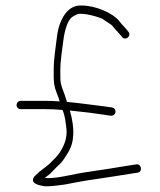

<svg xmlns="http://www.w3.org/2000/svg" viewBox="-20 -621 580 695"><path d="M55 -226H142C162.7 -226 182.9 -225 206.4 -223C216.6 -197.5 217.2 -179.2 220.8 -152C222.6 -127.2 216.3 -102.6 202 -78.3C186.6 -52.2 178.3 -48.9 160.1 -28.9C137 -8.6 128.2 -6.2 105 17C84.6 43.2 122.6 50.3 140.9 53.1C150.2 54.4 175.4 52.4 214.4 47L261.2 38C278.5 34.7 301.3 31 329.6 27C375.1 20.7 414.6 13.6 458.4 7L478.4 4C497.7 0.8 491.6 -29 473.4 -26L453.4 -23C440.1 -21 422.6 -18.2 400.9 -14.5C363.7 -7.9 289.5 1.9 258 8C231.9 13 174.2 27.2 142 23C145.3 20.3 151.5 15.6 160.3 8.9C174.3 -4.3 183 -15.3 197 -27.6C203.5 -33.3 213.3 -47.1 226.4 -69C249.5 -105.7 251.6 -156.4 232.8 -221C284.1 -215.8 324.6 -210.8 354.4 -206L381.4 -202C402.5 -202 403.5 -229 385.4 -232L356.8 -236C319.3 -240.5 263.7 -248.6 222.4 -252C216.8 -270.7 211.4 -286.5 206.2 -299.5C201 -312.5 198.4 -326.3 198.4 -341V-366C198.4 -404.5 205.2 -439.5 208.8 -471C214.4 -515.2 224.5 -544.2 239.2 -558C244.5 -562 251.1 -565.7 258.8 -569.1C277.4 -577.3 341.9 -558.8 352 -551.8L373.4 -537.5C380.1 -533.8 385.3 -529.7 388.9 -525C401.1 -509.5 404.8 -507.9 421.4 -488C432.2 -471.8 457.5 -488.9 444.9 -506C434.6 -520.1 420.3 -532.5 411.4 -545C389.5 -572.4 328.3 -601 276 -601C223.5 -604.9 193 -547.7 186 -486.8C181.4 -446.4 174.4 -410.3 174.4 -366V-341C174.4 -321.7 177.5 -304.3 183.6 -289C189.7 -273.7 193.9 -262 196 -254C176.8 -255.3 160 -256 142 -256H55C46.8 -256 40 -248.8 40 -240.5C40 -232.1 46.8 -226 55 -226Z"/></svg>

Font: MewTooHand
Style: Condensed
Weight: 400
Designer: Mew Too, Robert Jablonski
Version: Version 0.77